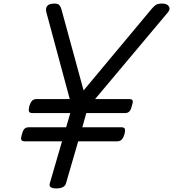

<svg xmlns="http://www.w3.org/2000/svg" viewBox="-20 -1034 963 1068"><path d="M293 14Q249 14 257 -14L325 -248H117Q102 -248 98.5 -256.5Q95 -265 102 -287Q108 -310 116.5 -318Q125 -326 140 -326H348L371 -405H160Q145 -405 141.5 -413.5Q138 -422 143 -444Q151 -467 160 -475Q169 -483 184 -483H368L237 -969Q233 -988 242.5 -1000.5Q252 -1013 278 -1014Q300 -1015 308.5 -1007Q317 -999 322 -981L445 -531L823 -984Q837 -1001 849.5 -1008Q862 -1015 886 -1014Q911 -1013 920 -997.5Q929 -982 912 -963L509 -483H699Q714 -483 717.5 -475Q721 -467 713 -444Q708 -422 699 -413.5Q690 -405 675 -405H460L438 -326H655Q670 -326 674 -318Q678 -310 672 -287Q665 -265 656 -256.5Q647 -248 632 -248H415L347 -14Q339 14 293 14Z"/></svg>

Font: Playwrite AU QLD
Style: Regular
Weight: 400
Designer: Veronika Burian, José Scaglione
Foundry: TypeTogether
Version: Version 1.002